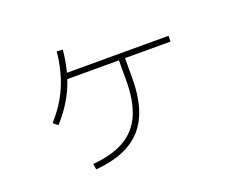

<svg xmlns="http://www.w3.org/2000/svg" viewBox="-107 -799 1214 1006"><g transform="rotate(-20 500.0 -296.0)"><path d="M267 -2Q376 -11 445 -51Q514 -91 546.5 -166Q579 -241 579 -355V-482H613V-355Q613 -171 530 -77.5Q447 16 272 30ZM140 -276Q207 -350 242.5 -433Q278 -516 289 -622L322 -619Q311 -506 273.5 -419.5Q236 -333 165 -255ZM274 -466V-498H867V-466Z"/></g></svg>

Font: M PLUS 2 ExtraLight
Style: Regular
Weight: 250
Designer: Coji Morishita
Foundry: UNDERFOREST DESIGN
Version: Version 1.001